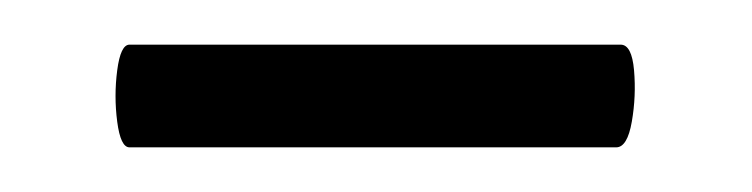

<svg xmlns="http://www.w3.org/2000/svg" viewBox="-20 -578 337 86"><path d="M38 -512Q34 -512 32.5 -523.5Q31 -535 32.5 -546.5Q34 -558 38 -558H258Q263 -558 264 -546.5Q265 -535 263 -523.5Q261 -512 256 -512Z"/></svg>

Font: Junicode VF
Style: Regular
Weight: 400
Designer: Peter S. Baker
Version: Version 2.213